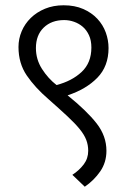

<svg xmlns="http://www.w3.org/2000/svg" viewBox="-20 -658 491 727"><path d="M326 -478Q326 -505 317 -524.5Q308 -544 293.5 -556.5Q279 -569 260.5 -575.5Q242 -582 223 -582Q175 -582 145.5 -553.5Q116 -525 116 -476Q116 -433 139 -397Q162 -361 194 -336Q252 -351 289 -385.5Q326 -420 326 -478ZM383 -87Q383 -43 359.5 -9Q336 25 301 49L254 4Q280 -13 297 -35.5Q314 -58 314 -87Q314 -109 306.5 -128.5Q299 -148 281.5 -169.5Q264 -191 235 -218Q206 -245 163 -283Q113 -326 81.5 -372Q50 -418 50 -480Q50 -511 62 -539.5Q74 -568 96.5 -590Q119 -612 150.5 -625Q182 -638 221 -638Q263 -638 295 -624Q327 -610 348.5 -587Q370 -564 380.5 -535Q391 -506 391 -476Q391 -407 348.5 -363.5Q306 -320 236 -297Q309 -238 346 -190.5Q383 -143 383 -87Z"/></svg>

Font: Ek Mukta Light
Style: Regular
Weight: 300
Designer: Girish Dalvi and Yashodeep Gholap
Foundry: Ek Type
Version: Version 2.538;PS 1.002;hotconv 16.6.51;makeotf.lib2.5.65220;